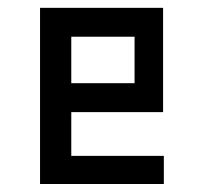

<svg xmlns="http://www.w3.org/2000/svg" viewBox="-20 -460 510 480"><path d="M158.2 -179.7V-70.3H389.6V0H80.1V-440.4H387.7V-179.7ZM158.2 -252H316.4V-368.2H158.2Z"/></svg>

Font: Geo
Style: Regular
Weight: 500
Version: Version 001.2